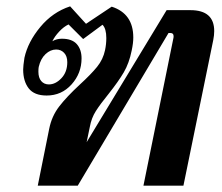

<svg xmlns="http://www.w3.org/2000/svg" viewBox="-20 -585 700 605"><path d="M135 -179Q143 -219 166.5 -249.5Q190 -280 231 -318Q267 -351 286 -374.5Q305 -398 311 -427Q315 -446 315 -465Q315 -495 303 -507L242 -462L196 -508Q181 -501 166.5 -485.5Q152 -470 145 -455Q158 -463 175 -463Q207 -463 222 -446Q237 -429 237 -401Q237 -354 205.5 -319Q174 -284 127 -284Q88 -284 70.5 -306.5Q53 -329 53 -366Q53 -377 57 -403Q68 -453 107 -500Q146 -547 201 -565L251 -510L332 -564Q400 -542 400 -467Q400 -449 395 -426Q387 -386 370 -357Q353 -328 322 -289Q296 -257 282 -235Q268 -213 263 -185L253 -137L505 -553H580Q655 -553 655 -487Q655 -474 652 -459L558 0H432L526 -463Q527 -466 527 -471Q527 -481 517 -481H511L225 0H99ZM192 -389Q192 -408 182 -418.5Q172 -429 157 -429Q139 -429 123.5 -414.5Q108 -400 102 -374Q101 -369 101 -359Q101 -340 110 -329.5Q119 -319 134 -319Q155 -319 173.5 -338.5Q192 -358 192 -389Z"/></svg>

Font: Trirong SemiBold
Style: Italic
Weight: 600
Italic angle: -12°
Designer: Katatrad Team
Foundry: CadsonDemak
Version: Version 1.001